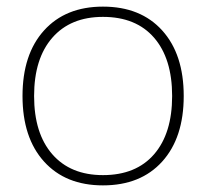

<svg xmlns="http://www.w3.org/2000/svg" viewBox="-20 -550 623 580"><path d="M291 10Q178 10 113 -62Q48 -134 48 -260Q48 -386 113 -458Q178 -530 291 -530Q405 -530 470 -458Q535 -386 535 -260Q535 -134 470 -62Q405 10 291 10ZM291 -21Q391 -21 445.5 -84Q500 -147 500 -260Q500 -373 445.5 -436Q391 -499 291 -499Q193 -499 138 -436Q83 -373 83 -260Q83 -147 138 -84Q193 -21 291 -21Z"/></svg>

Font: M PLUS 1 ExtraLight
Style: Regular
Weight: 250
Version: Version 1.001